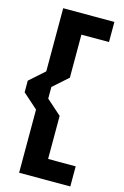

<svg xmlns="http://www.w3.org/2000/svg" viewBox="-201 -901 719 1116"><g transform="rotate(15 158.0 -343.0)"><path d="M-56 -308 34 -228V152H342V31H176V-228L86 -308V-378L176 -458V-717H342V-838H34V-458L-56 -378Z"/></g></svg>

Font: Rabbid Highway Sign IV
Style: Bd
Weight: 400
Foundry: Cannot Into Space Fonts
Version: Version 0.277